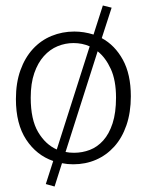

<svg xmlns="http://www.w3.org/2000/svg" viewBox="-20 -591 536 700"><path d="M355 -571 387 -563 351 -452Q399 -426 428 -373Q457 -320 457 -240Q457 -181 441 -134.5Q425 -88 396.5 -56.5Q368 -25 330 -8.5Q292 8 247 8Q236 8 226 7Q216 6 206 4L179 89L147 80L174 -4Q113 -25 75.5 -82Q38 -139 38 -230Q38 -289 54.5 -335Q71 -381 100 -412.5Q129 -444 168 -460Q207 -476 251 -476Q286 -476 321 -465ZM248 -434Q218 -434 190 -422.5Q162 -411 140 -386.5Q118 -362 105 -324.5Q92 -287 92 -235Q92 -155 119 -109.5Q146 -64 187 -46L307 -422Q280 -434 248 -434ZM403 -235Q403 -298 384 -339.5Q365 -381 336 -404L219 -37Q232 -34 250 -34Q280 -34 307.5 -44.5Q335 -55 356.5 -79Q378 -103 390.5 -141.5Q403 -180 403 -235Z"/></svg>

Font: Mukta ExtraLight
Style: Regular
Weight: 275
Designer: Girish Dalvi and Yashodeep Gholap
Foundry: Ek Type
Version: Version 2.538;PS 1.002;hotconv 16.6.51;makeotf.lib2.5.65220;